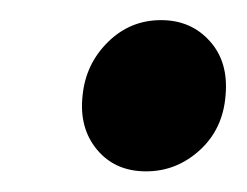

<svg xmlns="http://www.w3.org/2000/svg" viewBox="-20 -382 239 186"><path d="M121.5 -216Q91.5 -216 74 -237Q56.5 -258 60 -289.5Q63 -320 84.5 -341.2Q106 -362.5 136 -362.5Q165 -362.5 183.2 -342.2Q201.5 -322 198.5 -289.5Q196 -257 173.5 -236.5Q151 -216 121.5 -216Z"/></svg>

Font: Karla SemiBold
Style: Italic
Weight: 600
Italic angle: -8°
Designer: Jonathan Pinhorn
Version: Version 2.004;gftools[0.9.33]